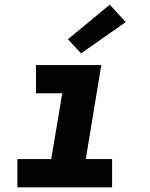

<svg xmlns="http://www.w3.org/2000/svg" viewBox="-20 -797 640 817"><path d="M54 0V-120H198L245 -400H133V-520H411L345 -120H457V0ZM325 -570 269 -630 447 -777 515 -703Z"/></svg>

Font: Iosevka SS04 Hv Ex Obl
Style: Regular
Weight: 900
Width: 7
Italic angle: -9°
Monospace: yes
Designer: Belleve Invis
Foundry: Belleve Invis
Version: Version 19.0.0; ttfautohint (v1.8.4)